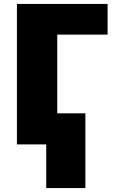

<svg xmlns="http://www.w3.org/2000/svg" viewBox="-20 -734 593 976"><path d="M527 -714V-558H271V-158H414V222H215V0H66V-714Z"/></svg>

Font: Noto Sans Display Black
Style: Regular
Weight: 900
Designer: Monotype Design Team
Foundry: Monotype Imaging Inc.
Version: Version 2.003